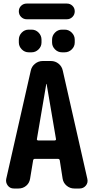

<svg xmlns="http://www.w3.org/2000/svg" viewBox="-20 -1080 540 1100"><path d="M293.9 -275.4Q296.9 -275.4 299.3 -277.8Q301.8 -280.3 300.8 -283.2L247.1 -598.6Q247.1 -599.6 246.1 -599.6Q245.1 -599.6 245.1 -598.6L191.4 -283.2Q190.4 -280.3 192.9 -277.8Q195.3 -275.4 198.2 -275.4ZM339.8 -674.8 480.5 -54.7Q485.4 -33.2 471.7 -16.6Q458 0 435.5 0H406.2Q380.9 0 361.8 -16.1Q342.8 -32.2 338.9 -55.7L322.3 -162.1Q320.3 -169.9 311.5 -169.9H179.7Q171.9 -169.9 169.9 -162.1L152.3 -55.7Q148.4 -31.2 129.9 -15.6Q111.3 0 85.9 0H59.6Q37.1 0 24.4 -17.1Q11.7 -34.2 15.6 -54.7L156.2 -674.8Q161.1 -699.2 180.7 -714.8Q200.2 -730.5 224.6 -730.5H271.5Q296.9 -730.5 315.9 -714.8Q335 -699.2 339.8 -674.8ZM363.3 -1059.6Q381.8 -1059.6 395 -1046.9Q408.2 -1034.2 408.2 -1015.1Q408.2 -996.1 395 -982.9Q381.8 -969.7 363.3 -969.7H132.8Q114.3 -969.7 101.1 -982.9Q87.9 -996.1 87.9 -1015.1Q87.9 -1034.2 101.1 -1046.9Q114.3 -1059.6 132.8 -1059.6ZM350.6 -910.2Q374 -910.2 391.1 -893.1Q408.2 -876 408.2 -852.5V-836.9Q408.2 -813.5 391.1 -796.9Q374 -780.3 350.6 -780.3H335Q311.5 -780.3 294.9 -797.4Q278.3 -814.5 278.3 -836.9V-852.5Q278.3 -876 294.9 -893.1Q311.5 -910.2 335 -910.2ZM144.5 -910.2H161.1Q184.6 -910.2 201.2 -893.1Q217.8 -876 217.8 -852.5V-836.9Q217.8 -813.5 200.7 -796.9Q183.6 -780.3 161.1 -780.3H144.5Q121.1 -780.3 104.5 -797.4Q87.9 -814.5 87.9 -836.9V-852.5Q87.9 -876 104.5 -893.1Q121.1 -910.2 144.5 -910.2Z"/></svg>

Font: Rounded Mgen+ 1mn bold
Style: Bold
Weight: 700
Designer: [Source Han Sans]
Ryoko NISHIZUKA  (kana & ideographs); Paul D. Hunt (Latin, Greek & Cyrillic); Wenlong ZHANG  (bopomofo
Version: Version 1.059.20150602